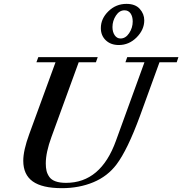

<svg xmlns="http://www.w3.org/2000/svg" viewBox="-20 -958 941 991"><path d="M593.3 -725.6Q551.8 -725.6 526.1 -750Q500.5 -774.4 500.5 -813Q500.5 -861.8 539.6 -899.9Q578.6 -938 632.8 -938Q678.2 -938 701.4 -912.1Q724.6 -886.2 724.6 -853Q724.6 -804.7 685.3 -765.1Q646 -725.6 593.3 -725.6ZM602.1 -759.3Q628.4 -759.3 646.7 -786.9Q665 -814.5 665 -847.2Q665 -873 653.8 -888.9Q642.6 -904.8 622.6 -904.8Q596.2 -904.8 578.4 -877.7Q560.5 -850.6 560.5 -818.4Q560.5 -793 572 -776.1Q583.5 -759.3 602.1 -759.3ZM299.3 13.2Q197.8 13.2 148.9 -21.7Q100.1 -56.6 100.1 -128.4Q100.1 -181.6 130.9 -265.6L266.6 -636.7H168L177.7 -663.1H484.4L475.1 -636.7H386.2L245.6 -251Q216.3 -171.4 216.3 -114.3Q216.3 -92.3 220.2 -76.2Q224.1 -60.1 234.6 -44.9Q245.1 -29.8 266.8 -22Q288.6 -14.2 320.8 -14.2Q500.5 -14.2 578.6 -231.9L725.6 -636.7H627.4L636.7 -663.1H900.9L892.1 -636.7H803.2L702.6 -359.9Q638.2 -184.6 581.5 -109.4Q535.2 -47.9 461.7 -17.3Q388.2 13.2 299.3 13.2Z"/></svg>

Font: Elstob 18pt SemiBold
Style: Italic
Weight: 600
Italic angle: -20°
Designer: Peter S. Baker
Version: Version 1.015